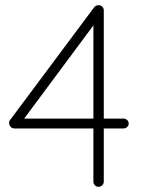

<svg xmlns="http://www.w3.org/2000/svg" viewBox="-20 -720 545 740"><path d="M360 0Q351 0 345.5 -6Q340 -12 340 -20V-645L351 -637L65 -252L62 -263H456Q464 -263 470 -257.5Q476 -252 476 -244Q476 -236 470 -230.5Q464 -225 456 -225H35Q26 -225 20.5 -232Q15 -239 15 -246Q15 -254 20 -259L343 -692Q348 -698 353.5 -699Q359 -700 360 -700Q369 -700 374.5 -694Q380 -688 380 -680V-20Q380 -12 374 -6Q368 0 360 0Z"/></svg>

Font: Quicksand Variable Light
Style: Regular
Weight: 300
Designer: Andrew Paglinawan
Foundry: Andrew Paglinawan
Version: Version 3.004